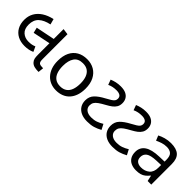

<svg xmlns="http://www.w3.org/2000/svg" viewBox="153 -1503 2413 2413"><g transform="rotate(45 1359.5 -296.5)"><path d="M279 -105Q208 -105 155 -133Q102 -161 73 -213Q44 -265 44 -337Q44 -404 74 -457.5Q104 -511 161 -548Q218 -585 299 -603L319 -528Q226 -509 176 -462.5Q126 -416 126 -333Q126 -255 169 -217Q212 -179 276 -179Q308 -179 333 -184Q358 -189 380 -199L411 -132Q384 -119 350.5 -112Q317 -105 279 -105ZM244 -304 226 -377 493 -431V-355ZM625 0Q590 0 559.5 -7.5Q529 -15 508 -37Q489 -57 483 -81.5Q477 -106 477 -148V-603L557 -592V-152Q557 -125 560 -112.5Q563 -100 569 -92Q580 -78 601 -75.5Q622 -73 643 -73L635 0Z M1202 -269Q1202 -202 1184.5 -150.5Q1167 -99 1134.5 -63Q1102 -27 1055.5 -8.5Q1009 10 952 10Q899 10 854 -8.5Q809 -27 776 -63Q743 -99 724.5 -150.5Q706 -202 706 -269Q706 -358 736 -419.5Q766 -481 822 -513.5Q878 -546 955 -546Q1028 -546 1083.5 -513.5Q1139 -481 1170.5 -419.5Q1202 -358 1202 -269ZM797 -269Q797 -206 813.5 -159.5Q830 -113 865 -88Q900 -63 954 -63Q1008 -63 1043 -88Q1078 -113 1094.5 -159.5Q1111 -206 1111 -269Q1111 -333 1094 -378Q1077 -423 1042.5 -447.5Q1008 -472 953 -472Q871 -472 834 -418Q797 -364 797 -269Z M1505 10Q1441 10 1395.5 -11.5Q1350 -33 1326 -71.5Q1302 -110 1302 -162Q1302 -230 1345 -274.5Q1388 -319 1464 -359Q1505 -381 1530.5 -397Q1556 -413 1567.5 -429Q1579 -445 1579 -467Q1579 -501 1555 -515.5Q1531 -530 1493 -530Q1458 -530 1428.5 -524Q1399 -518 1369 -504L1344 -572Q1377 -586 1414.5 -594.5Q1452 -603 1495 -603Q1551 -603 1587 -586Q1623 -569 1641 -538.5Q1659 -508 1659 -469Q1659 -427 1642 -398.5Q1625 -370 1596.5 -348.5Q1568 -327 1531 -307Q1476 -277 1444 -254.5Q1412 -232 1398.5 -209Q1385 -186 1385 -154Q1385 -114 1417 -88.5Q1449 -63 1507 -63Q1555 -63 1594 -76.5Q1633 -90 1673 -115L1710 -44Q1663 -18 1616.5 -4Q1570 10 1505 10Z M1956 10Q1892 10 1846.5 -11.5Q1801 -33 1777 -71.5Q1753 -110 1753 -162Q1753 -230 1796 -274.5Q1839 -319 1915 -359Q1956 -381 1981.5 -397Q2007 -413 2018.5 -429Q2030 -445 2030 -467Q2030 -501 2006 -515.5Q1982 -530 1944 -530Q1909 -530 1879.5 -524Q1850 -518 1820 -504L1795 -572Q1828 -586 1865.5 -594.5Q1903 -603 1946 -603Q2002 -603 2038 -586Q2074 -569 2092 -538.5Q2110 -508 2110 -469Q2110 -427 2093 -398.5Q2076 -370 2047.5 -348.5Q2019 -327 1982 -307Q1927 -277 1895 -254.5Q1863 -232 1849.5 -209Q1836 -186 1836 -154Q1836 -114 1868 -88.5Q1900 -63 1958 -63Q2006 -63 2045 -76.5Q2084 -90 2124 -115L2161 -44Q2114 -18 2067.5 -4Q2021 10 1956 10Z M2446 -545Q2544 -545 2591 -502Q2638 -459 2638 -365V0H2574L2557 -76H2553Q2530 -47 2505.5 -27.5Q2481 -8 2449.5 1Q2418 10 2373 10Q2325 10 2286.5 -7Q2248 -24 2226 -59.5Q2204 -95 2204 -149Q2204 -229 2267 -272.5Q2330 -316 2461 -320L2552 -323V-355Q2552 -422 2523 -448Q2494 -474 2441 -474Q2399 -474 2361 -461.5Q2323 -449 2290 -433L2263 -499Q2298 -518 2346 -531.5Q2394 -545 2446 -545ZM2472 -259Q2372 -255 2333.5 -227Q2295 -199 2295 -148Q2295 -103 2322.5 -82Q2350 -61 2393 -61Q2461 -61 2506 -98.5Q2551 -136 2551 -214V-262Z"/></g></svg>

Font: guzrati115
Style: Regular
Weight: 400
Designer: Jelle Bosma - Monotype Design Team, Universal Thirst
Foundry: Monotype Imaging Inc.
Version: Version 2.102